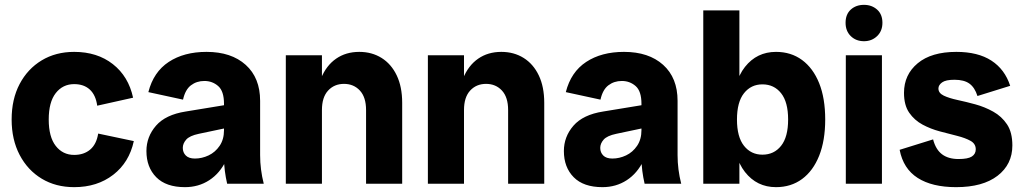

<svg xmlns="http://www.w3.org/2000/svg" viewBox="-20 -758 4221 792"><path d="M286 14Q210 14 152 -21Q94 -56 61 -119Q28 -182 28 -265Q28 -349 61 -411.5Q94 -474 152 -509Q210 -544 286 -544Q381 -544 445.5 -493.5Q510 -443 529 -355L381 -322Q375 -366 350.5 -388.5Q326 -411 286 -411Q239 -411 210 -374Q181 -337 181 -265Q181 -193 210 -156Q239 -119 286 -119Q326 -119 352 -141Q378 -163 385 -207L532 -176Q513 -88 447 -37Q381 14 286 14Z M917 0Q911 -26 907.5 -53Q904 -80 904 -106V-330Q904 -382 880 -403Q856 -424 823 -424Q791 -424 767.5 -406Q744 -388 735 -347L592 -378Q613 -461 676 -502.5Q739 -544 832 -544Q934 -544 993.5 -490.5Q1053 -437 1053 -342V-118Q1053 -59 1068 0ZM743 14Q665 14 624.5 -27Q584 -68 584 -135Q584 -194 623.5 -239.5Q663 -285 746 -298L947 -331V-237L800 -206Q762 -198 748 -182Q734 -166 734 -148Q734 -129 746.5 -116.5Q759 -104 784 -104Q813 -104 840.5 -117Q868 -130 886 -156.5Q904 -183 904 -221H938Q938 -149 912.5 -96Q887 -43 843 -14.5Q799 14 743 14Z M1490 0V-304Q1490 -357 1464.5 -384.5Q1439 -412 1399 -412Q1359 -412 1333.5 -384.5Q1308 -357 1308 -304H1282Q1282 -381 1304 -434.5Q1326 -488 1366.5 -516Q1407 -544 1462 -544Q1514 -544 1554 -519Q1594 -494 1616.5 -447Q1639 -400 1639 -334V0ZM1159 0V-530H1308V0Z M2076 0V-304Q2076 -357 2050.5 -384.5Q2025 -412 1985 -412Q1945 -412 1919.5 -384.5Q1894 -357 1894 -304H1868Q1868 -381 1890 -434.5Q1912 -488 1952.5 -516Q1993 -544 2048 -544Q2100 -544 2140 -519Q2180 -494 2202.5 -447Q2225 -400 2225 -334V0ZM1745 0V-530H1894V0Z M2639 0Q2633 -26 2629.5 -53Q2626 -80 2626 -106V-330Q2626 -382 2602 -403Q2578 -424 2545 -424Q2513 -424 2489.5 -406Q2466 -388 2457 -347L2314 -378Q2335 -461 2398 -502.5Q2461 -544 2554 -544Q2656 -544 2715.5 -490.5Q2775 -437 2775 -342V-118Q2775 -59 2790 0ZM2465 14Q2387 14 2346.5 -27Q2306 -68 2306 -135Q2306 -194 2345.5 -239.5Q2385 -285 2468 -298L2669 -331V-237L2522 -206Q2484 -198 2470 -182Q2456 -166 2456 -148Q2456 -129 2468.5 -116.5Q2481 -104 2506 -104Q2535 -104 2562.5 -117Q2590 -130 2608 -156.5Q2626 -183 2626 -221H2660Q2660 -149 2634.5 -96Q2609 -43 2565 -14.5Q2521 14 2465 14Z M3181 14Q3102 14 3053 -48.5Q3004 -111 3004 -226V-304Q3004 -420 3053 -482Q3102 -544 3181 -544Q3243 -544 3288.5 -510.5Q3334 -477 3359 -415Q3384 -353 3384 -265Q3384 -178 3359 -115.5Q3334 -53 3288.5 -19.5Q3243 14 3181 14ZM2881 0V-715H3030V-383L3011 -265L3030 -139V0ZM3125 -120Q3173 -120 3202 -156.5Q3231 -193 3231 -265Q3231 -337 3202 -373.5Q3173 -410 3125 -410Q3078 -410 3049 -373.5Q3020 -337 3020 -265Q3020 -193 3049 -156.5Q3078 -120 3125 -120Z M3469 0V-530H3618V0ZM3544 -588Q3511 -588 3489.5 -609Q3468 -630 3468 -664Q3468 -699 3489.5 -718.5Q3511 -738 3544 -738Q3576 -738 3598 -718.5Q3620 -699 3620 -664Q3620 -630 3598 -609Q3576 -588 3544 -588Z M3924 14Q3825 14 3765.5 -24Q3706 -62 3691 -140L3829 -183Q3840 -141 3866 -121.5Q3892 -102 3934 -102Q3973 -102 3989 -112.5Q4005 -123 4005 -142Q4005 -165 3983.5 -177Q3962 -189 3928.5 -197.5Q3895 -206 3857 -216Q3819 -226 3785.5 -244Q3752 -262 3730.5 -293Q3709 -324 3709 -375Q3709 -450 3765.5 -497Q3822 -544 3925 -544Q4014 -544 4069.5 -508Q4125 -472 4147 -404L4012 -362Q4001 -397 3979 -413Q3957 -429 3917 -429Q3881 -429 3866 -418Q3851 -407 3851 -393Q3851 -374 3873 -363.5Q3895 -353 3930 -345.5Q3965 -338 4003.5 -327.5Q4042 -317 4077 -297.5Q4112 -278 4134 -245Q4156 -212 4156 -158Q4156 -80 4095 -33Q4034 14 3924 14Z"/></svg>

Font: Radio Canada Big
Style: Bold
Weight: 700
Designer: Étienne Aubert Bonn
Foundry: Coppers and Brasses
Version: Version 1.001